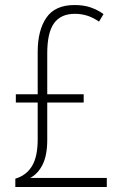

<svg xmlns="http://www.w3.org/2000/svg" viewBox="-20 -744 487 764"><path d="M277 -724Q313 -724 340.5 -714.5Q368 -705 392 -688L374 -658Q349 -675 326 -682Q303 -689 278 -689Q222 -689 195 -651.5Q168 -614 168 -532V-369H313V-336H168V-187Q168 -126 149.5 -89Q131 -52 100 -36H405V0H41V-33Q85 -46 107.5 -83.5Q130 -121 130 -189V-336H43V-369H130V-538Q130 -623 164.5 -673.5Q199 -724 277 -724Z"/></svg>

Font: Noto Sans Lao Looped Condensed ExtraLight
Style: Regular
Weight: 200
Width: 3
Designer: Mark Frömberg, Ben Mitchell
Foundry: The Fontpad Ltd
Version: Version 1.002; ttfautohint (v1.8.4.7-5d5b)